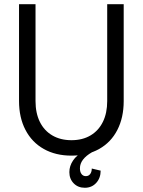

<svg xmlns="http://www.w3.org/2000/svg" viewBox="-20 -720 675 908"><path d="M70 -242V-700H148V-242Q148 -185 168.5 -143.5Q189 -102 227.5 -79.5Q266 -57 318 -57Q370 -57 408 -79.5Q446 -102 466.5 -143.5Q487 -185 487 -242V-700H565V-242Q565 -164 535 -105.5Q505 -47 449 -15.5Q393 16 318 16Q243 16 187 -15.5Q131 -47 100.5 -105.5Q70 -164 70 -242ZM308 94Q308 65 325.5 39Q343 13 372 0H415Q387 16 372.5 35Q358 54 358 76Q358 93 365.5 103Q373 113 386 113Q399 113 406.5 103Q414 93 414 77L456 87Q456 122 435 145Q414 168 381 168Q349 168 328.5 147Q308 126 308 94Z"/></svg>

Font: Uncut Sans Variable
Style: Regular
Weight: 400
Designer: Kasper Nordkvist
Foundry: UNCUT.wtf
Version: Version 1.303;Glyphs 3.1.2 (3151)